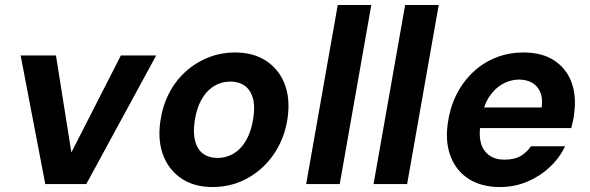

<svg xmlns="http://www.w3.org/2000/svg" viewBox="-20 -740 2372 772"><path d="M162 0 63 -517H205L267 -127L466 -517H608L327 0Z M834 12Q762 12 711.5 -21Q661 -54 637.5 -112.5Q614 -171 624 -247Q632 -309 657.5 -360.5Q683 -412 723.5 -449.5Q764 -487 815.5 -508Q867 -529 926 -529Q998 -529 1049 -496Q1100 -463 1123.5 -405Q1147 -347 1137 -270Q1129 -209 1103 -157.5Q1077 -106 1036.5 -68Q996 -30 945 -9Q894 12 834 12ZM854 -105Q891 -105 921.5 -124Q952 -143 972 -180Q992 -217 999 -269Q1006 -316 996 -348Q986 -380 963 -396Q940 -412 907 -412Q870 -412 839.5 -393Q809 -374 789 -337.5Q769 -301 762 -248Q756 -202 765.5 -169.5Q775 -137 798 -121Q821 -105 854 -105Z M1211 0 1338 -720H1473L1346 0Z M1482 0 1609 -720H1744L1617 0Z M1990 12Q1917 12 1866.5 -19.5Q1816 -51 1793 -108Q1770 -165 1780 -241Q1788 -303 1813 -355Q1838 -407 1878.5 -446.5Q1919 -486 1971.5 -507.5Q2024 -529 2085 -529Q2159 -529 2207.5 -497.5Q2256 -466 2277 -411.5Q2298 -357 2289 -287Q2288 -272 2284.5 -256.5Q2281 -241 2277 -225H1873L1887 -308H2158Q2163 -344 2152.5 -369Q2142 -394 2120 -407Q2098 -420 2067 -420Q2033 -420 2002 -403Q1971 -386 1948.5 -353Q1926 -320 1917 -269L1912 -240Q1905 -197 1913.5 -165.5Q1922 -134 1946.5 -116Q1971 -98 2008 -98Q2048 -98 2073 -112.5Q2098 -127 2115 -152H2252Q2230 -105 2190.5 -68Q2151 -31 2100 -9.5Q2049 12 1990 12Z"/></svg>

Font: DM Sans 11pt
Style: Bold Italic
Weight: 700
Italic angle: -10°
Version: Version 4.004;gftools[0.9.30]